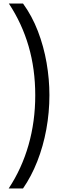

<svg xmlns="http://www.w3.org/2000/svg" viewBox="-20 -886 346 1084"><path d="M259 -349Q259 -251 241.5 -155.5Q224 -60 190.5 25Q157 110 110 178H29Q103 66 141 -67Q179 -200 179 -348Q179 -496 141.5 -625Q104 -754 30 -866H110Q161 -796 194 -710Q227 -624 243 -531.5Q259 -439 259 -349Z"/></svg>

Font: Noto Sans Malayalam UI ExtraCondensed
Style: Regular
Weight: 400
Width: 2
Designer: Jelle Bosma - Monotype Design Team
Foundry: Monotype Imaging Inc.
Version: Version 2.104; ttfautohint (v1.8.4.7-5d5b)